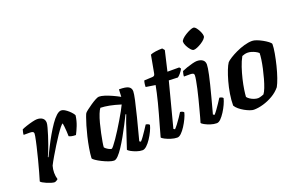

<svg xmlns="http://www.w3.org/2000/svg" viewBox="-91 -1110 2272 1470"><g transform="rotate(-20 1045.5 -374.5)"><path d="M147 0Q136 0 119 -5Q102 -10 84.5 -17.5Q67 -25 54.5 -32.5Q42 -40 40 -45Q48 -71 60 -113.5Q72 -156 85 -206.5Q98 -257 109 -304Q114 -326 118.5 -346.5Q123 -367 125.5 -382Q128 -397 128 -402Q128 -414 120 -418Q112 -422 97 -422H46Q46 -433 49 -445Q52 -457 54 -464Q68 -471 93.5 -479.5Q119 -488 144 -494Q169 -500 182 -500Q210 -500 227 -487Q244 -474 244 -449Q244 -438 237 -412Q230 -386 220 -354Q210 -322 198.5 -290Q187 -258 177 -233Q167 -208 162 -199L166 -196Q183 -230 203.5 -271Q224 -312 247.5 -352.5Q271 -393 294 -426.5Q317 -460 339 -480Q361 -500 379 -500Q392 -500 407 -491Q422 -482 436 -469.5Q450 -457 460 -444.5Q470 -432 471 -426Q465 -383 450.5 -346.5Q436 -310 422 -284Q400 -284 386 -287.5Q372 -291 366 -295Q366 -313 364.5 -334.5Q363 -356 361 -375Q359 -394 357 -402Q351 -402 335 -382Q319 -362 297.5 -330.5Q276 -299 253 -261.5Q230 -224 209 -188.5Q188 -153 174 -125Q170 -112 168 -97.5Q166 -83 166 -69Q166 -55 168 -41.5Q170 -28 174 -15Q170 -11 162.5 -6.5Q155 -2 147 0Z M630 0Q614 0 588.5 -9Q563 -18 537 -31Q511 -44 493 -56.5Q475 -69 473 -75Q475 -112 482.5 -156Q490 -200 500.5 -244Q511 -288 522 -325Q533 -362 542 -386.5Q551 -411 554 -415Q559 -422 576.5 -435.5Q594 -449 616 -464Q638 -479 657.5 -489.5Q677 -500 687 -500Q706 -500 732.5 -491.5Q759 -483 789 -469.5Q819 -456 848 -440L851 -500Q907 -500 928 -487.5Q949 -475 949 -449Q949 -430 938 -379.5Q927 -329 907.5 -252Q888 -175 861 -73L872 -66Q883 -77 897 -96.5Q911 -116 925.5 -138Q940 -160 951 -177Q960 -177 969.5 -172.5Q979 -168 981 -163Q976 -142 963 -114.5Q950 -87 932.5 -60.5Q915 -34 896.5 -17Q878 0 862 0Q840 0 815 -8.5Q790 -17 771.5 -27.5Q753 -38 750 -45L802 -201Q808 -220 813.5 -236Q819 -252 825 -267.5Q831 -283 838 -301L833 -304Q816 -270 795 -229Q774 -188 751 -147.5Q728 -107 706 -73.5Q684 -40 664.5 -20Q645 0 630 0ZM643 -91Q647 -91 660.5 -107.5Q674 -124 692.5 -151Q711 -178 731.5 -210.5Q752 -243 771.5 -276Q791 -309 807 -337.5Q823 -366 831 -384Q780 -400 741 -407.5Q702 -415 669 -416Q659 -404 647.5 -375Q636 -346 626 -308Q616 -270 608 -231.5Q600 -193 595 -163.5Q590 -134 590 -122Q600 -110 617 -100.5Q634 -91 643 -91Z M1145 0Q1122 0 1095 -8.5Q1068 -17 1048 -27.5Q1028 -38 1025 -45Q1037 -89 1049.5 -133Q1062 -177 1074 -219.5Q1086 -262 1096 -301.5Q1106 -341 1113.5 -374.5Q1121 -408 1126 -435L1049 -447Q1049 -464 1051.5 -478Q1054 -492 1057 -498L1124 -501Q1135 -502 1139.5 -507Q1144 -512 1146 -524L1172 -666Q1186 -673 1214 -677Q1242 -681 1269 -681L1284 -663L1246 -500H1342L1352 -487Q1344 -471 1330.5 -454.5Q1317 -438 1306 -431L1233 -434L1139 -73L1150 -66Q1160 -76 1175.5 -96Q1191 -116 1206 -138.5Q1221 -161 1231 -177Q1241 -177 1250 -172.5Q1259 -168 1261 -163Q1256 -142 1243 -114.5Q1230 -87 1213 -60.5Q1196 -34 1178.5 -17Q1161 0 1145 0Z M1467 0Q1443 0 1417 -8.5Q1391 -17 1372 -27.5Q1353 -38 1350 -45Q1354 -57 1361.5 -84.5Q1369 -112 1378.5 -148Q1388 -184 1398 -222.5Q1408 -261 1416 -297.5Q1424 -334 1429 -361.5Q1434 -389 1434 -402Q1434 -414 1426 -418Q1418 -422 1404 -422H1352Q1352 -434 1355 -446Q1358 -458 1360 -464Q1375 -471 1399.5 -479.5Q1424 -488 1448 -494Q1472 -500 1484 -500Q1514 -500 1531.5 -487Q1549 -474 1549 -449Q1549 -438 1546 -418Q1543 -398 1536.5 -367.5Q1530 -337 1519.5 -295Q1509 -253 1494.5 -198Q1480 -143 1461 -73L1472 -66Q1482 -76 1496.5 -96Q1511 -116 1526 -138.5Q1541 -161 1551 -177Q1560 -177 1569.5 -172.5Q1579 -168 1581 -163Q1576 -142 1563.5 -114.5Q1551 -87 1534 -60.5Q1517 -34 1500 -17Q1483 0 1467 0ZM1494 -588Q1483 -588 1469.5 -603.5Q1456 -619 1446 -639Q1436 -659 1436 -674Q1436 -684 1449 -697Q1462 -710 1481.5 -722Q1501 -734 1519 -741.5Q1537 -749 1547 -749Q1558 -749 1570.5 -733Q1583 -717 1592 -696.5Q1601 -676 1601 -662Q1601 -651 1588.5 -638Q1576 -625 1557.5 -613.5Q1539 -602 1522 -595Q1505 -588 1494 -588Z M1769 0Q1757 0 1737.5 -7Q1718 -14 1696.5 -26Q1675 -38 1657 -53Q1639 -68 1630 -84Q1630 -128 1638 -177.5Q1646 -227 1659 -273.5Q1672 -320 1686 -355.5Q1700 -391 1712 -408Q1722 -419 1746.5 -434.5Q1771 -450 1803 -465Q1835 -480 1870 -490Q1905 -500 1935 -500Q1950 -500 1971.5 -492Q1993 -484 2015.5 -471.5Q2038 -459 2054.5 -446.5Q2071 -434 2074 -425Q2074 -395 2066 -350Q2058 -305 2046 -256.5Q2034 -208 2019.5 -166.5Q2005 -125 1992 -102Q1965 -69 1926.5 -46.5Q1888 -24 1846.5 -12Q1805 0 1769 0ZM1830 -72Q1836 -72 1844 -74Q1852 -76 1861 -79Q1870 -82 1877 -85Q1888 -99 1899.5 -128.5Q1911 -158 1921.5 -195.5Q1932 -233 1940.5 -271.5Q1949 -310 1953.5 -342Q1958 -374 1958 -393Q1947 -403 1932 -410.5Q1917 -418 1901.5 -422.5Q1886 -427 1872 -427Q1860 -427 1849 -424.5Q1838 -422 1826 -417Q1807 -383 1792.5 -339.5Q1778 -296 1767.5 -252Q1757 -208 1751.5 -171Q1746 -134 1745 -113Q1752 -103 1766 -93.5Q1780 -84 1797.5 -78Q1815 -72 1830 -72Z"/></g></svg>

Font: Texturina Medium 12pt
Style: Bold Italic
Weight: 700
Italic angle: -11°
Version: Version 1.002